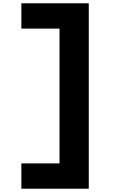

<svg xmlns="http://www.w3.org/2000/svg" viewBox="-20 -964 790 1168"><path d="M110 -944H520V184H110V30H342V-790H110Z"/></svg>

Font: Martian Mono SemiExpanded ExtraBold
Style: Regular
Weight: 800
Width: 6
Designer: Roman Shamin
Foundry: Evil Martians
Version: Version 1.000